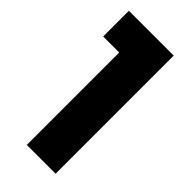

<svg xmlns="http://www.w3.org/2000/svg" viewBox="-231 -784 839 839"><g transform="rotate(45 188.0 -365.0)"><path d="M126 -571H27V-730H304V0H126Z"/></g></svg>

Font: SVN-Poppins
Style: Bold
Weight: 700
Designer: Ninad Kale (Devanagari), Jonny Pinhorn (Latin)
Foundry: Indian Type Foundry
Version: Version 3.200;PS 1.000;hotconv 16.6.54;makeotf.lib2.5.65590